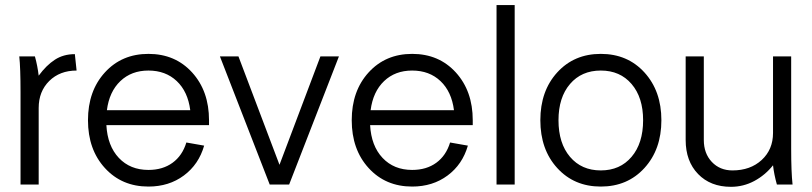

<svg xmlns="http://www.w3.org/2000/svg" viewBox="-20 -720 3166 749"><path d="M55.2 -500H116.2Q126.5 -462.9 130.9 -424.8Q160.6 -465.3 194.1 -487.1Q227.5 -508.8 272 -508.8L278.8 -444.8Q213.4 -444.8 172.1 -404.1Q130.9 -363.3 130.9 -298.8V0H60.1V-359.9Q60.1 -455.1 55.2 -500Z M559.1 -509.8Q663.6 -509.8 729.5 -437.3Q795.4 -364.7 795.4 -251V-231.9H395Q399.4 -150.9 443.6 -104Q487.8 -57.1 559.1 -57.1Q614.7 -57.1 653.1 -85Q691.4 -112.8 707 -164.1L776.4 -151.9Q755.4 -78.6 697.3 -35.4Q639.2 7.8 559.1 7.8Q455.1 7.8 389.2 -64.5Q323.2 -136.7 323.2 -251Q323.2 -365.2 389.2 -437.5Q455.1 -509.8 559.1 -509.8ZM559.1 -444.8Q492.7 -444.8 449.5 -403.6Q406.2 -362.3 397 -290H722.2Q712.9 -362.8 669.4 -403.8Q626 -444.8 559.1 -444.8Z M1230 -500H1302.2L1107.9 0H1032.2L837.9 -500H910.2L1070.3 -77.1Z M1587.9 -509.8Q1692.4 -509.8 1758.3 -437.3Q1824.2 -364.7 1824.2 -251V-231.9H1423.8Q1428.2 -150.9 1472.4 -104Q1516.6 -57.1 1587.9 -57.1Q1643.6 -57.1 1681.9 -85Q1720.2 -112.8 1735.8 -164.1L1805.2 -151.9Q1784.2 -78.6 1726.1 -35.4Q1668 7.8 1587.9 7.8Q1483.9 7.8 1418 -64.5Q1352.1 -136.7 1352.1 -251Q1352.1 -365.2 1418 -437.5Q1483.9 -509.8 1587.9 -509.8ZM1587.9 -444.8Q1521.5 -444.8 1478.3 -403.6Q1435.1 -362.3 1425.8 -290H1751Q1741.7 -362.8 1698.2 -403.8Q1654.8 -444.8 1587.9 -444.8Z M1917 0V-700.2H1987.8V0Z M2323.7 7.8Q2219.7 7.8 2153.8 -64.5Q2087.9 -136.7 2087.9 -251Q2087.9 -365.2 2153.8 -437.5Q2219.7 -509.8 2323.7 -509.8Q2428.2 -509.8 2494.1 -437.3Q2560.1 -364.7 2560.1 -251Q2560.1 -137.2 2494.1 -64.7Q2428.2 7.8 2323.7 7.8ZM2158.7 -251Q2158.7 -161.1 2203.6 -108.2Q2248.5 -55.2 2323.7 -55.2Q2398.9 -55.2 2443.8 -108.2Q2488.8 -161.1 2488.8 -251Q2488.8 -339.8 2443.8 -392.3Q2398.9 -444.8 2323.7 -444.8Q2248.5 -444.8 2203.6 -392.3Q2158.7 -339.8 2158.7 -251Z M3071.8 0H3010.7Q2999.5 -40 2995.6 -75.2Q2964.8 -36.6 2922.4 -13.9Q2879.9 8.8 2831.5 8.8Q2751.5 8.8 2703.1 -41.3Q2654.8 -91.3 2654.8 -173.8V-500H2725.6V-173.8Q2725.6 -121.6 2756.8 -88.4Q2788.1 -55.2 2837.4 -55.2Q2907.2 -55.2 2951.4 -95.9Q2995.6 -136.7 2995.6 -201.2V-500H3066.4V-140.1Q3066.4 -49.8 3071.8 0Z"/></svg>

Font: LT Superior
Style: Regular
Weight: 400
Designer: Daniel Lyons
Foundry: LyonsType
Version: Version 1.000